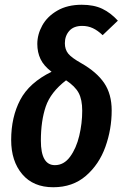

<svg xmlns="http://www.w3.org/2000/svg" viewBox="-20 -774 522 808"><path d="M476 -687 412 -626Q391 -646 370.5 -655.5Q350 -665 326 -665Q290 -665 271.5 -644Q253 -623 253 -592Q253 -566 267 -548.5Q281 -531 322 -508Q387 -471 418.5 -424.5Q450 -378 450 -309Q450 -230 423.5 -156Q397 -82 341.5 -34Q286 14 204 14Q120 14 73.5 -41Q27 -96 27 -185Q27 -281 65 -353.5Q103 -426 197 -472Q164 -497 150.5 -525.5Q137 -554 137 -589Q137 -629 158 -667Q179 -705 221.5 -729.5Q264 -754 324 -754Q375 -754 410.5 -737Q446 -720 476 -687ZM152 -182Q152 -79 211 -79Q249 -79 275 -114.5Q301 -150 313.5 -202.5Q326 -255 326 -308Q326 -355 311 -383Q296 -411 258 -436Q193 -386 172.5 -325.5Q152 -265 152 -182Z"/></svg>

Font: Fira Sans Extra Condensed Medium
Style: Italic
Weight: 500
Width: 3
Italic angle: -8°
Designer: Carrois Corporate & Edenspiekermann AG
Foundry: Carrois Corporate GbR & Edenspiekermann AG
Version: Version 4.203